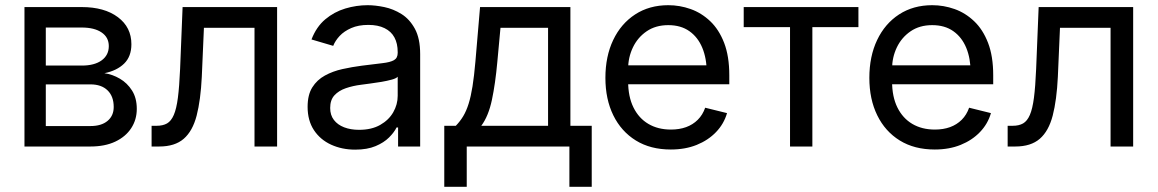

<svg xmlns="http://www.w3.org/2000/svg" viewBox="-20 -570 4504 747"><path d="M75.2 0V-542.5H297.9Q386.2 -542.5 438.7 -503.2Q491.2 -463.9 491.2 -397.9Q491.2 -350.1 462.9 -322.5Q434.6 -294.9 386.2 -285.2Q417.5 -280.8 446.3 -263.9Q475.1 -247.1 493.7 -217.8Q512.2 -188.5 512.2 -146.5Q512.2 -104.5 490.5 -71.3Q468.8 -38.1 428.5 -19Q388.2 0 332 0ZM158.2 -79.6H332Q374.5 -79.6 398.4 -99.6Q422.4 -119.6 422.4 -153.8Q422.4 -195.3 398.4 -218.5Q374.5 -241.7 332 -241.7H158.2ZM158.2 -314.9H298.3Q347.7 -314.9 375.5 -335.2Q403.3 -355.5 403.3 -390.6Q403.3 -424.8 375.2 -443.8Q347.2 -462.9 297.9 -462.9H158.2Z M569.8 0V-80.6H589.4Q613.8 -80.6 629.9 -89.8Q646 -99.1 656.2 -122.8Q666.5 -146.5 672.1 -189.7Q677.7 -232.9 680.7 -301.3L690.4 -542.5H1058.1V0H970.2V-461.9H773.4L765.1 -271Q760.7 -180.7 745.1 -120.4Q729.5 -60.1 694.8 -30Q660.2 0 599.6 0Z M1361.8 12.2Q1310.5 12.2 1268.3 -7.1Q1226.1 -26.4 1201.4 -63.7Q1176.8 -101.1 1176.8 -154.3Q1176.8 -201.2 1195.1 -230.2Q1213.4 -259.3 1244.1 -276.1Q1274.9 -293 1312.5 -301.3Q1350.1 -309.6 1388.2 -314.5Q1437 -320.8 1467.5 -324.2Q1498 -327.6 1512.7 -335.9Q1527.3 -344.2 1527.3 -364.3V-367.2Q1527.3 -400.9 1514.6 -424.3Q1502 -447.8 1476.3 -460.4Q1450.7 -473.1 1413.1 -473.1Q1374.5 -473.1 1346.7 -460.9Q1318.8 -448.7 1301.5 -430.2Q1284.2 -411.6 1276.4 -391.6L1191.9 -416.5Q1210.9 -465.8 1245.6 -494.9Q1280.3 -523.9 1323.5 -536.9Q1366.7 -549.8 1410.6 -549.8Q1439.9 -549.8 1475.1 -542.5Q1510.3 -535.2 1542 -515.4Q1573.7 -495.6 1594.2 -458Q1614.7 -420.4 1614.7 -359.4V0H1528.8V-74.2H1522.9Q1513.7 -55.2 1493.7 -35.2Q1473.6 -15.1 1441.2 -1.5Q1408.7 12.2 1361.8 12.2ZM1377 -64.9Q1425.8 -64.9 1459.2 -84Q1492.7 -103 1510 -133.3Q1527.3 -163.6 1527.3 -197.3V-271.5Q1522 -265.1 1504.4 -260.3Q1486.8 -255.4 1464.1 -251.5Q1441.4 -247.6 1419.7 -244.9Q1397.9 -242.2 1384.3 -240.2Q1353 -236.3 1325.4 -226.8Q1297.9 -217.3 1281.2 -199.2Q1264.6 -181.2 1264.6 -149.9Q1264.6 -122.1 1279.1 -103.3Q1293.5 -84.5 1318.8 -74.7Q1344.2 -64.9 1377 -64.9Z M1708.5 156.7V-80.6H1753.4Q1770 -97.7 1782.2 -117.9Q1794.4 -138.2 1803.2 -166.3Q1812 -194.3 1818.4 -234.1Q1824.7 -273.9 1829.6 -330.1L1847.7 -542.5H2199.2V-80.6H2282.2V156.7H2195.3V0H1795.9V156.7ZM1852.5 -80.6H2112.3V-461.9H1927.2L1915 -330.1Q1907.2 -244.1 1893.8 -181.2Q1880.4 -118.2 1852.5 -80.6Z M2589.8 11.7Q2510.7 11.7 2453.9 -23.4Q2397 -58.6 2366.2 -121.3Q2335.4 -184.1 2335.4 -267.1Q2335.4 -350.6 2365.7 -414.3Q2396 -478 2451.2 -513.9Q2506.3 -549.8 2580.1 -549.8Q2624.5 -549.8 2666.7 -534.9Q2709 -520 2743.2 -487.5Q2777.3 -455.1 2797.4 -403.1Q2817.4 -351.1 2817.4 -277.3V-242.2H2393.6V-315.9H2770L2729.5 -289.1Q2729.5 -342.8 2712.4 -384Q2695.3 -425.3 2662.1 -448.7Q2628.9 -472.2 2580.1 -472.2Q2530.8 -472.2 2495.8 -448.2Q2460.9 -424.3 2442.4 -385.5Q2423.8 -346.7 2423.8 -301.8V-253.9Q2423.8 -193.8 2444.6 -151.9Q2465.3 -109.9 2502.7 -87.9Q2540 -65.9 2590.3 -65.9Q2623 -65.9 2649.4 -75.4Q2675.8 -85 2694.8 -104Q2713.9 -123 2723.6 -150.9L2808.6 -129.9Q2796.4 -87.9 2765.9 -56.2Q2735.4 -24.4 2690.7 -6.3Q2646 11.7 2589.8 11.7Z M3053.7 0V-464.4H2873.5V-542.5H3319.8V-464.4H3140.6V0Z M3616.7 11.7Q3537.6 11.7 3480.7 -23.4Q3423.8 -58.6 3393.1 -121.3Q3362.3 -184.1 3362.3 -267.1Q3362.3 -350.6 3392.6 -414.3Q3422.9 -478 3478 -513.9Q3533.2 -549.8 3606.9 -549.8Q3651.4 -549.8 3693.6 -534.9Q3735.8 -520 3770 -487.5Q3804.2 -455.1 3824.2 -403.1Q3844.2 -351.1 3844.2 -277.3V-242.2H3420.4V-315.9H3796.9L3756.3 -289.1Q3756.3 -342.8 3739.3 -384Q3722.2 -425.3 3689 -448.7Q3655.8 -472.2 3606.9 -472.2Q3557.6 -472.2 3522.7 -448.2Q3487.8 -424.3 3469.2 -385.5Q3450.7 -346.7 3450.7 -301.8V-253.9Q3450.7 -193.8 3471.4 -151.9Q3492.2 -109.9 3529.5 -87.9Q3566.9 -65.9 3617.2 -65.9Q3649.9 -65.9 3676.3 -75.4Q3702.6 -85 3721.7 -104Q3740.7 -123 3750.5 -150.9L3835.4 -129.9Q3823.2 -87.9 3792.7 -56.2Q3762.2 -24.4 3717.5 -6.3Q3672.9 11.7 3616.7 11.7Z M3900.4 0V-80.6H3919.9Q3944.3 -80.6 3960.4 -89.8Q3976.6 -99.1 3986.8 -122.8Q3997.1 -146.5 4002.7 -189.7Q4008.3 -232.9 4011.2 -301.3L4021 -542.5H4388.7V0H4300.8V-461.9H4104L4095.7 -271Q4091.3 -180.7 4075.7 -120.4Q4060.1 -60.1 4025.4 -30Q3990.7 0 3930.2 0Z"/></svg>

Font: Inter 16pt
Style: Regular
Weight: 400
Version: Version 4.001;git-66647c0bb